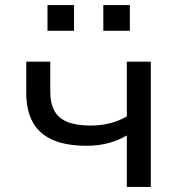

<svg xmlns="http://www.w3.org/2000/svg" viewBox="-20 -740 723 760"><path d="M482 0V-204Q449 -184 409 -173.5Q369 -163 324 -163Q239 -163 186 -187.5Q133 -212 108.5 -258.5Q84 -305 84 -371V-496H179V-376Q179 -332 195 -302Q211 -272 246.5 -257.5Q282 -243 339 -243Q379 -243 414.5 -252Q450 -261 482 -279V-496H577V0ZM389 -618V-720H494V-618ZM168 -618V-720H273V-618Z"/></svg>

Font: Nunito Sans 7pt SemiExpanded
Style: Regular
Weight: 400
Width: 6
Designer: Vernon Adams
Foundry: Vernon Adams
Version: Version 3.101;gftools[0.9.27]